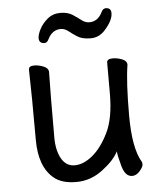

<svg xmlns="http://www.w3.org/2000/svg" viewBox="-52 -754 695 824"><g transform="rotate(-5 295.0 -342.0)"><path d="M148 -4Q86 -55 86 -171Q86 -368 83 -474Q83 -490 107 -490Q126 -490 147 -481.5Q168 -473 168 -456Q166 -368 166 -175Q166 -119 186 -83.5Q206 -48 243 -48Q281 -48 320 -80Q359 -112 389.5 -174Q420 -236 420 -342V-475Q420 -491 445 -491Q465 -491 485.5 -483Q506 -475 506 -458Q494 -385 494 -241Q494 -99 531 -38Q533 -34 533 -26Q533 -16 518 1.5Q503 19 485 19Q455 19 442 -27.5Q429 -74 428 -92Q410 -55 358 -15.5Q306 24 244 24Q182 24 148 -4ZM160 -582Q136 -582 136 -605Q136 -620 148 -643.5Q160 -667 183 -686Q206 -705 238 -705Q270 -705 290.5 -691.5Q311 -678 326.5 -666Q342 -654 359 -654Q396 -654 415 -693Q422 -708 434 -708Q457 -708 457 -685Q457 -654 422 -615Q396 -585 359 -585Q323 -585 302.5 -598Q282 -611 266.5 -623.5Q251 -636 234 -636Q197 -636 178 -597Q171 -582 160 -582Z"/></g></svg>

Font: LXGW WenKai Lite Medium
Style: Regular
Weight: 500
Designer: LXGW / Fontworks Inc.
Foundry: LXGW / Fontworks Inc.
Version: Version 1.511; March 25, 2025